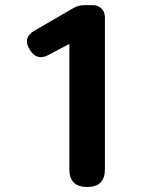

<svg xmlns="http://www.w3.org/2000/svg" viewBox="-20 -744 615 764"><path d="M327.1 0Q255.9 0 255.9 -70.3V-569.3L172.9 -525.4Q127 -500 98.6 -545.9Q68.4 -593.8 117.2 -622.1L270.5 -710.9Q291 -723.6 316.4 -723.6H347.7Q370.1 -723.6 383.8 -710Q397.5 -696.3 397.5 -673.8V-361.3V-70.3Q397.5 0 327.1 0Z"/></svg>

Font: Bpmf GenSen Rounded B
Style: B
Weight: 700
Foundry: But Ko
Version: Version 1.320